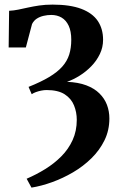

<svg xmlns="http://www.w3.org/2000/svg" viewBox="-20 -572 532 854"><path d="M120 262.5 98.5 223Q141.5 204.5 181.5 179.8Q221.5 155 253 123.2Q284.5 91.5 303 51Q321.5 10.5 321.5 -39Q321.5 -73 309.2 -103.2Q297 -133.5 267.8 -152.5Q238.5 -171.5 187 -171.5Q176 -171.5 163.5 -169Q151 -166.5 140 -162.5Q129 -158.5 121 -153L107 -185.5Q162 -207.5 198.8 -229.5Q235.5 -251.5 257 -275.8Q278.5 -300 287.8 -329.2Q297 -358.5 297 -395Q297 -433 285.5 -457.5Q274 -482 254 -493.8Q234 -505.5 208 -505.5Q190.5 -505.5 173.5 -501.5Q156.5 -497.5 143.2 -488.8Q130 -480 122.5 -465L95 -361H18.5L20.5 -524Q41 -525 61.5 -529.2Q82 -533.5 104.8 -538.5Q127.5 -543.5 154.2 -547.5Q181 -551.5 214 -551.5Q291.5 -551.5 341.2 -532.8Q391 -514 414.8 -479Q438.5 -444 438.5 -395Q438.5 -361.5 424.2 -331.8Q410 -302 386.5 -277.8Q363 -253.5 334.8 -235.8Q306.5 -218 278 -208Q328 -206 363.8 -192.5Q399.5 -179 422.2 -156.5Q445 -134 455.8 -105.5Q466.5 -77 466.5 -45Q466.5 7.5 444.8 52Q423 96.5 386.5 132.2Q350 168 304.8 194.5Q259.5 221 211.8 238.2Q164 255.5 120 262.5Z"/></svg>

Font: Merriweather 60pt
Style: Bold
Weight: 700
Version: Version 2.100